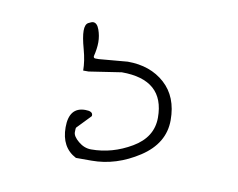

<svg xmlns="http://www.w3.org/2000/svg" viewBox="-44 -75 466 376"><g transform="rotate(10 189.5 113.0)"><path d="M137.7 48.8 194.3 43.9Q239.3 43.9 268.1 69.8Q296.9 95.7 296.9 142.1Q296.9 188.5 252 217.8Q207 247.1 158.2 247.1H127Q96.7 231.4 96.7 191.4Q96.7 151.4 128.9 151.4Q143.6 151.4 143.6 159.2V160.2Q143.6 161.1 142.6 162.1L117.2 188.5Q116.2 189.5 116.2 197.8Q116.2 206.1 127.9 215.8Q139.6 225.6 153.3 225.6Q195.3 225.6 233.4 203.1Q271.5 180.7 271.5 141.6Q271.5 66.4 186.5 66.4L122.1 76.2H111.3Q111.3 57.6 105 34.7Q98.6 11.7 98.6 -1Q98.6 -13.7 105 -17.1Q111.3 -20.5 114.3 -20.5Q122.1 -20.5 126.5 -8.3Q130.9 3.9 130.9 16.6Q130.9 29.3 127 44.9Q127 48.8 130.9 48.8Z"/></g></svg>

Font: Dawning of a New Day
Style: Regular
Weight: 400
Designer: Kimberly Geswein
Foundry: Kimberly Geswein
Version: Version 1.002 2010